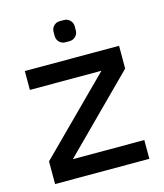

<svg xmlns="http://www.w3.org/2000/svg" viewBox="-106 -778 733 858"><g transform="rotate(-15 260.5 -349.0)"><path d="M478.5 -522.9V-417.5L147.9 -86.9H478.5V0H42.5V-105L373.5 -435.5H42.5V-522.9ZM270.5 -697.8Q286.6 -697.8 298.1 -686.3Q309.6 -674.8 309.6 -658.7V-639.6Q309.6 -623 298.1 -611.6Q286.6 -600.1 270.5 -600.1H251Q234.4 -600.1 223.1 -611.6Q211.9 -623 211.9 -639.6V-658.7Q211.9 -674.8 223.1 -686.3Q234.4 -697.8 251 -697.8Z"/></g></svg>

Font: Qaz
Style: Regular
Weight: 400
Designer: GGBotNet
Foundry: f0n7
Version: 0.70